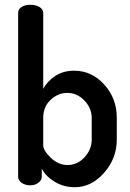

<svg xmlns="http://www.w3.org/2000/svg" viewBox="-20 -776 546 804"><path d="M161 -722V-404Q178 -436 211.5 -458Q245 -480 290 -480Q364 -480 416.5 -422Q469 -364 469 -283V-191Q469 -113 416 -52.5Q363 8 293 8Q247 8 209.5 -14.5Q172 -37 155 -70V-35Q155 -22 141 -11Q127 0 107 0Q85 0 70.5 -10.5Q56 -21 56 -35V-722Q56 -737 70 -746.5Q84 -756 107 -756Q130 -756 145.5 -746.5Q161 -737 161 -722ZM364 -191V-283Q364 -323 333.5 -355Q303 -387 262 -387Q223 -387 192 -358Q161 -329 161 -283V-168Q161 -146 192.5 -115.5Q224 -85 263 -85Q304 -85 334 -117.5Q364 -150 364 -191Z"/></svg>

Font: AkaAcidDosis
Style: SemiBold
Weight: 600
Designer: Edgar Tolentino, Pablo Impallari, Igino Marini, Cyberella
Foundry: Edgar Tolentino, Pablo Impallari, Igino Marini, Cyberella
Version: Version 1.007